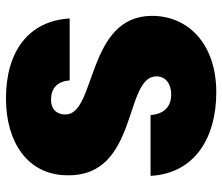

<svg xmlns="http://www.w3.org/2000/svg" viewBox="-72 -684 763 660"><g transform="rotate(-90 310.0 -354.5)"><path d="M585 -214C585 -439 246 -406 246 -511C246 -546 269 -562 298 -561C334 -561 360 -541 363 -497H576C568 -637 464 -716 301 -716C153 -716 37 -643 37 -504C33 -260 377 -311 377 -199C377 -166 350 -148 315 -148C279 -148 248 -166 244 -219H35C43 -68 165 7 322 7C489 7 585 -90 585 -214Z"/></g></svg>

Font: SVN-Poppins ExtraBold
Style: Regular
Weight: 800
Designer: Ninad Kale (Devanagari), Jonny Pinhorn (Latin)
Foundry: Indian Type Foundry
Version: Version 3.002 2017; ttfautohint (v1.8.3)